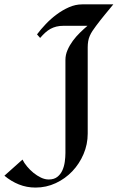

<svg xmlns="http://www.w3.org/2000/svg" viewBox="-103 -720 540 871"><path d="M411.1 -700.2Q391.1 -675.8 371.3 -651.9Q351.6 -627.9 333 -603Q323.2 -590.3 316.2 -579.3Q309.1 -568.4 304.2 -557.1Q299.3 -545.9 297.1 -533.2Q294.9 -520.5 294.9 -504.9V-113.8Q294.9 -65.4 276.1 -21.2Q257.3 22.9 225.1 56.9Q192.9 90.8 149.9 110.8Q106.9 130.9 58.1 130.9Q18.1 130.9 -17.3 116.7Q-52.7 102.5 -83 77.1L-1 3.9Q6.3 19 19.5 34.9Q32.7 50.8 48.8 64Q64.9 77.1 82.8 85.7Q100.6 94.2 118.2 94.2Q142.1 94.2 157 82.5Q171.9 70.8 179.9 53Q188 35.2 190.9 13.9Q193.8 -7.3 193.8 -25.9V-448.2Q193.8 -471.2 203.4 -493.2Q212.9 -515.1 227.5 -534.9Q242.2 -554.7 259.8 -571.8Q277.3 -588.9 293.9 -603H186Q167.5 -603 152.8 -599.4Q138.2 -595.7 125.7 -588.9Q113.3 -582 102.1 -571.8Q90.8 -561.5 79.1 -547.9L64.9 -564Q81.5 -586.4 104.5 -610.6Q127.4 -634.8 154.1 -654.5Q180.7 -674.3 210.2 -687.3Q239.7 -700.2 270 -700.2Z"/></svg>

Font: Redressed
Style: Regular
Weight: 400
Designer: Astigmatic (AOETI)
Foundry: Astigmatic (AOETI)
Version: Version 1.001